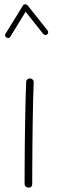

<svg xmlns="http://www.w3.org/2000/svg" viewBox="-20 -858 272 896"><path d="M120.6 -491.7Q127.9 -491.7 132.8 -486.3Q137.7 -481 137.2 -473.1Q135.7 -439 134.5 -390.6Q133.3 -342.3 132.6 -287.4Q131.8 -232.4 131.3 -178Q130.9 -123.5 130.6 -77.1Q130.4 -30.8 130.4 0Q130.4 17.6 112.3 17.6Q105 17.6 99.9 12.5Q94.7 7.3 94.7 0Q94.7 -30.8 95 -77.1Q95.2 -123.5 95.7 -178Q96.2 -232.4 97.2 -287.6Q98.1 -342.8 99.4 -391.6Q100.6 -440.4 102.1 -475.1Q102.1 -482.4 107.4 -487.3Q112.8 -492.2 120.6 -491.7ZM10.3 -683.1Q-0.5 -689.5 5.9 -700.7L86.9 -832Q90.8 -838.4 97.9 -837.9Q105 -837.4 108.4 -833.5L202.1 -715.8Q205.6 -711.9 204.8 -706.3Q204.1 -700.7 200.2 -697.3Q196.3 -693.8 190.7 -694.8Q185.1 -695.8 181.6 -699.7L99.6 -803.2L28.3 -687Q21 -675.8 10.3 -683.1Z"/></svg>

Font: Mikhak-DS1-FD ExtraLight
Style: Regular
Weight: 200
Designer: Amin Abedi
Version: Version 3.2